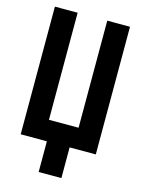

<svg xmlns="http://www.w3.org/2000/svg" viewBox="-127 -763 744 1003"><g transform="rotate(15 245.0 -262.0)"><path d="M42 -690.4H165V-111.3H325.2V-690.4H448.2V0H306.6V166H183.6V0H42Z"/></g></svg>

Font: Dinish Condensed
Style: Bold
Weight: 700
Width: 3
Designer: Bert Driehuis
Foundry: Playbeing
Version: Version 3.006; git-39231f3c-release